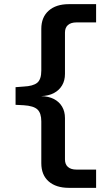

<svg xmlns="http://www.w3.org/2000/svg" viewBox="-20 -725 494 925"><path d="M312 180Q250 180 214.5 149Q179 118 179 61V-140Q179 -180 160.5 -197.5Q142 -215 94 -218L55 -220V-305L94 -308Q139 -310 159 -326Q179 -342 179 -385V-586Q179 -642 214.5 -673.5Q250 -705 312 -705H443V-617H348Q322 -617 307.5 -604.5Q293 -592 293 -568V-369Q293 -337 279 -313.5Q265 -290 239.5 -276.5Q214 -263 178 -262Q214 -261 239.5 -248Q265 -235 279 -211.5Q293 -188 293 -156V43Q293 67 307.5 79.5Q322 92 348 92H443V180Z"/></svg>

Font: Nunito Sans 10pt Expanded SemiBold
Style: Regular
Weight: 600
Width: 7
Designer: Vernon Adams
Foundry: Vernon Adams
Version: Version 3.101;gftools[0.9.27]